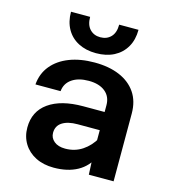

<svg xmlns="http://www.w3.org/2000/svg" viewBox="-117 -882 884 989"><g transform="rotate(15 325.0 -387.5)"><path d="M445 0 440 -108V-369Q440 -415 408 -441Q376 -467 320 -467Q265 -467 231 -443.5Q197 -420 193 -378H59Q64 -437 98.5 -479Q133 -521 191 -543.5Q249 -566 325 -566Q402 -566 458.5 -542Q515 -518 546 -472.5Q577 -427 577 -361V0ZM260 12Q205 12 163.5 -9Q122 -30 99 -67.5Q76 -105 76 -153Q76 -239 142 -286Q208 -333 326 -333H455V-236H322Q270 -236 240.5 -217Q211 -198 211 -161Q211 -134 232.5 -116Q254 -98 292 -98Q343 -98 383 -124.5Q423 -151 449 -197L464 -102Q438 -45 386 -16.5Q334 12 260 12ZM318 -614Q264 -614 223.5 -635Q183 -656 161 -695Q139 -734 139 -787H241Q241 -744 262.5 -721.5Q284 -699 318 -699Q353 -699 374.5 -721.5Q396 -744 396 -787H499Q499 -734 476.5 -695Q454 -656 413.5 -635Q373 -614 318 -614Z"/></g></svg>

Font: Azeret Mono SemiBold
Style: Regular
Weight: 600
Designer: Martin Vácha
Foundry: Displaay
Version: Version 1.002